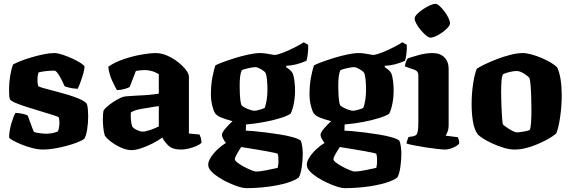

<svg xmlns="http://www.w3.org/2000/svg" viewBox="-20 -775 2969 995"><path d="M204 0Q178 0 148.5 -7.5Q119 -15 92 -26Q65 -37 47 -47Q29 -57 27 -63Q28 -98 38.5 -134Q49 -170 60 -190Q81 -189 98.5 -185Q116 -181 124 -176Q130 -160 138.5 -135.5Q147 -111 156 -91Q167 -87 188 -84.5Q209 -82 219 -82Q231 -82 247.5 -84.5Q264 -87 280 -94Q283 -100 285.5 -113Q288 -126 288 -140Q288 -147 287 -155Q286 -163 285 -166Q283 -170 257.5 -178Q232 -186 195.5 -197Q159 -208 122.5 -219.5Q86 -231 60 -242Q34 -253 31 -262Q28 -270 27.5 -286Q27 -302 27 -314Q27 -347 33 -383.5Q39 -420 48 -441Q60 -448 85 -458Q110 -468 142 -477.5Q174 -487 205.5 -493.5Q237 -500 262 -500Q279 -500 304.5 -491.5Q330 -483 356 -471Q382 -459 399.5 -447.5Q417 -436 418 -430Q418 -417 412 -395.5Q406 -374 398 -352Q390 -330 383 -315Q357 -316 339.5 -320.5Q322 -325 315 -328Q301 -361 286 -385Q271 -409 262 -409Q219 -409 180 -400Q176 -388 175 -377.5Q174 -367 174 -359Q174 -343 178 -329Q182 -325 205 -318.5Q228 -312 261.5 -303.5Q295 -295 330 -284.5Q365 -274 392.5 -262Q420 -250 430 -237Q434 -226 435.5 -206.5Q437 -187 437 -171Q437 -138 431.5 -103.5Q426 -69 417 -56Q406 -47 380.5 -37Q355 -27 323 -18.5Q291 -10 259.5 -5Q228 0 204 0Z M661 3Q637 3 608.5 -9.5Q580 -22 556 -40Q532 -58 523 -73Q518 -89 515.5 -112Q513 -135 513 -156Q513 -187 517 -203Q526 -216 546 -231.5Q566 -247 586.5 -258.5Q607 -270 618 -273Q627 -276 650 -277Q673 -278 696 -280Q729 -281 758.5 -284Q788 -287 803 -290V-391Q782 -403 763.5 -407.5Q745 -412 731 -412Q722 -412 707 -410.5Q692 -409 684 -407L652 -324Q645 -320 627.5 -314.5Q610 -309 586 -308Q577 -323 561.5 -356Q546 -389 541 -429Q573 -452 620 -468Q667 -484 712.5 -492Q758 -500 788 -500Q816 -500 846 -487Q876 -474 901.5 -454Q927 -434 943 -413.5Q959 -393 959 -377V-83L1014 -78Q1017 -72 1020.5 -61Q1024 -50 1024 -35Q1014 -25 995 -17Q976 -9 955 -4.5Q934 0 919 0Q873 0 852 -21Q831 -42 821 -62Q799 -46 769.5 -31Q740 -16 711 -6.5Q682 3 661 3ZM720 -93Q734 -93 760 -102Q786 -111 803 -120V-225Q790 -224 776.5 -221.5Q763 -219 746 -216Q721 -213 697 -207.5Q673 -202 658 -192Q657 -175 658.5 -154Q660 -133 666 -118Q676 -107 692 -100Q708 -93 720 -93Z M1254 200Q1241 200 1218 193Q1195 186 1167.5 173.5Q1140 161 1115.5 145.5Q1091 130 1075 113Q1059 96 1059 79Q1059 61 1073.5 39Q1088 17 1109 -2.5Q1130 -22 1151 -34Q1144 -42 1137 -55Q1130 -68 1130 -76Q1130 -88 1149 -110Q1168 -132 1185 -147Q1148 -157 1126 -166Q1104 -175 1095 -188Q1087 -199 1080 -227.5Q1073 -256 1073 -286Q1073 -334 1080.5 -373.5Q1088 -413 1096 -436Q1106 -442 1134 -452.5Q1162 -463 1197.5 -474Q1233 -485 1268 -492.5Q1303 -500 1328 -500Q1345 -500 1365.5 -496.5Q1386 -493 1403 -490Q1422 -492 1451.5 -504Q1481 -516 1509.5 -530.5Q1538 -545 1554 -556L1577 -543Q1578 -523 1575.5 -499.5Q1573 -476 1568 -460Q1541 -448 1515 -441.5Q1489 -435 1463 -434V-427Q1469 -423 1479 -415.5Q1489 -408 1497 -395Q1503 -379 1506 -354Q1509 -329 1509 -307Q1509 -271 1502.5 -238Q1496 -205 1486 -186Q1473 -176 1437.5 -164.5Q1402 -153 1353.5 -143.5Q1305 -134 1255 -130L1254 -98Q1265 -98 1293.5 -95.5Q1322 -93 1358.5 -88.5Q1395 -84 1432 -78Q1469 -72 1497.5 -64Q1526 -56 1538 -47Q1544 -35 1546.5 -14.5Q1549 6 1549 22Q1549 57 1543.5 92.5Q1538 128 1528 145Q1507 161 1464.5 173.5Q1422 186 1367 193Q1312 200 1254 200ZM1299 -201Q1306 -201 1324.5 -206Q1343 -211 1352 -216Q1358 -232 1362 -257Q1366 -282 1366 -308Q1366 -337 1363.5 -363Q1361 -389 1355 -399Q1349 -407 1331.5 -417Q1314 -427 1304 -427Q1293 -427 1273 -423Q1253 -419 1234 -412Q1227 -400 1224.5 -379Q1222 -358 1222 -329Q1222 -310 1223 -288.5Q1224 -267 1226.5 -250Q1229 -233 1233 -228Q1238 -223 1250.5 -216.5Q1263 -210 1277 -205.5Q1291 -201 1299 -201ZM1306 114Q1326 114 1359 107.5Q1392 101 1419 95Q1420 89 1421.5 81.5Q1423 74 1423 64Q1423 54 1422.5 42Q1422 30 1419 22Q1417 20 1398.5 16Q1380 12 1354 7.5Q1328 3 1301.5 -1.5Q1275 -6 1255 -9Q1235 -12 1230 -13Q1219 3 1208 22.5Q1197 42 1197 50Q1197 57 1211 68Q1225 79 1245 89.5Q1265 100 1282.5 107Q1300 114 1306 114Z M1765 200Q1752 200 1729 193Q1706 186 1678.5 173.5Q1651 161 1626.5 145.5Q1602 130 1586 113Q1570 96 1570 79Q1570 61 1584.5 39Q1599 17 1620 -2.5Q1641 -22 1662 -34Q1655 -42 1648 -55Q1641 -68 1641 -76Q1641 -88 1660 -110Q1679 -132 1696 -147Q1659 -157 1637 -166Q1615 -175 1606 -188Q1598 -199 1591 -227.5Q1584 -256 1584 -286Q1584 -334 1591.5 -373.5Q1599 -413 1607 -436Q1617 -442 1645 -452.5Q1673 -463 1708.5 -474Q1744 -485 1779 -492.5Q1814 -500 1839 -500Q1856 -500 1876.5 -496.5Q1897 -493 1914 -490Q1933 -492 1962.5 -504Q1992 -516 2020.5 -530.5Q2049 -545 2065 -556L2088 -543Q2089 -523 2086.5 -499.5Q2084 -476 2079 -460Q2052 -448 2026 -441.5Q2000 -435 1974 -434V-427Q1980 -423 1990 -415.5Q2000 -408 2008 -395Q2014 -379 2017 -354Q2020 -329 2020 -307Q2020 -271 2013.5 -238Q2007 -205 1997 -186Q1984 -176 1948.5 -164.5Q1913 -153 1864.5 -143.5Q1816 -134 1766 -130L1765 -98Q1776 -98 1804.5 -95.5Q1833 -93 1869.5 -88.5Q1906 -84 1943 -78Q1980 -72 2008.5 -64Q2037 -56 2049 -47Q2055 -35 2057.5 -14.5Q2060 6 2060 22Q2060 57 2054.5 92.5Q2049 128 2039 145Q2018 161 1975.5 173.5Q1933 186 1878 193Q1823 200 1765 200ZM1810 -201Q1817 -201 1835.5 -206Q1854 -211 1863 -216Q1869 -232 1873 -257Q1877 -282 1877 -308Q1877 -337 1874.5 -363Q1872 -389 1866 -399Q1860 -407 1842.5 -417Q1825 -427 1815 -427Q1804 -427 1784 -423Q1764 -419 1745 -412Q1738 -400 1735.5 -379Q1733 -358 1733 -329Q1733 -310 1734 -288.5Q1735 -267 1737.5 -250Q1740 -233 1744 -228Q1749 -223 1761.5 -216.5Q1774 -210 1788 -205.5Q1802 -201 1810 -201ZM1817 114Q1837 114 1870 107.5Q1903 101 1930 95Q1931 89 1932.5 81.5Q1934 74 1934 64Q1934 54 1933.5 42Q1933 30 1930 22Q1928 20 1909.5 16Q1891 12 1865 7.5Q1839 3 1812.5 -1.5Q1786 -6 1766 -9Q1746 -12 1741 -13Q1730 3 1719 22.5Q1708 42 1708 50Q1708 57 1722 68Q1736 79 1756 89.5Q1776 100 1793.5 107Q1811 114 1817 114Z M2287 0Q2275 0 2247.5 -3Q2220 -6 2187.5 -11Q2155 -16 2127 -21.5Q2099 -27 2087 -31Q2087 -38 2090.5 -47.5Q2094 -57 2097 -65L2122 -69Q2132 -71 2137.5 -76.5Q2143 -82 2145.5 -97.5Q2148 -113 2148 -147V-385Q2148 -406 2129 -413L2078 -431Q2080 -443 2083.5 -453.5Q2087 -464 2093 -472Q2111 -479 2149 -489.5Q2187 -500 2223 -500Q2261 -500 2283 -477.5Q2305 -455 2305 -419V-128Q2305 -106 2299 -91.5Q2293 -77 2289 -72L2353 -64Q2355 -59 2357.5 -50Q2360 -41 2360 -32Q2352 -20 2328.5 -10Q2305 0 2287 0ZM2211 -580Q2202 -580 2188.5 -591Q2175 -602 2161 -618.5Q2147 -635 2138 -651.5Q2129 -668 2129 -679Q2129 -689 2141.5 -702Q2154 -715 2172 -727Q2190 -739 2207.5 -747Q2225 -755 2236 -755Q2246 -755 2258.5 -743.5Q2271 -732 2283.5 -715.5Q2296 -699 2304 -682Q2312 -665 2312 -654Q2312 -645 2301 -632.5Q2290 -620 2273.5 -608Q2257 -596 2240 -588Q2223 -580 2211 -580Z M2647 0Q2621 0 2591 -9Q2561 -18 2532.5 -31Q2504 -44 2483 -57.5Q2462 -71 2454 -81Q2437 -106 2430.5 -148Q2424 -190 2424 -234Q2424 -290 2432 -342Q2440 -394 2451 -419Q2464 -428 2492 -441.5Q2520 -455 2555 -468.5Q2590 -482 2625.5 -491Q2661 -500 2689 -500Q2708 -500 2734 -493Q2760 -486 2787 -474.5Q2814 -463 2835.5 -450Q2857 -437 2868 -425Q2891 -373 2891 -282Q2891 -225 2883 -169.5Q2875 -114 2863 -84Q2847 -69 2811 -49.5Q2775 -30 2731 -15Q2687 0 2647 0ZM2660 -89Q2667 -89 2689.5 -92.5Q2712 -96 2725 -101Q2730 -110 2732 -138.5Q2734 -167 2734 -201Q2734 -231 2733 -268Q2732 -305 2729.5 -334Q2727 -363 2724 -370Q2718 -379 2696.5 -393Q2675 -407 2657 -407Q2643 -407 2621.5 -402Q2600 -397 2588 -391Q2581 -383 2579 -356Q2577 -329 2577 -296Q2577 -264 2578.5 -227.5Q2580 -191 2582 -163Q2584 -135 2587 -129Q2590 -126 2604 -116Q2618 -106 2634 -97.5Q2650 -89 2660 -89Z"/></svg>

Font: Texturina ExtraBold
Style: Regular
Weight: 800
Designer: Guillermo Torres Carreño
Foundry: Omnibus-Type
Version: Version 1.002; ttfautohint (v1.8.3)